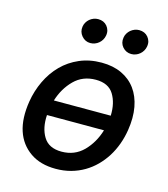

<svg xmlns="http://www.w3.org/2000/svg" viewBox="-113 -844 829 945"><g transform="rotate(15 301.0 -372.0)"><path d="M47.6 -274.9Q56.8 -332 81 -382.6Q105.1 -433.2 142.6 -471.1Q180 -508.9 230.6 -530.7Q281.2 -552.6 343 -552.6Q401.3 -552.6 445.3 -532Q489.3 -511.4 516.9 -473.7Q544.4 -436.1 554.2 -383.2Q563.9 -330.3 553.6 -265.6Q547.6 -227.6 534.8 -192.3Q522 -157 502.7 -126.2Q483.3 -95.5 458.1 -70.3Q432.9 -45.1 402.2 -27Q371.4 -8.9 335.2 1.1Q299 11 258.2 11Q180 11 128.2 -24.9Q74.9 -61.8 54.3 -124.5Q33.7 -187.1 47.6 -274.9ZM171.5 -123.2Q198.5 -78.1 264.2 -78.1Q330.6 -78.1 375.4 -123.2Q419.4 -168 439.3 -233.7H148.8Q144.5 -167.3 171.5 -123.2ZM163 -311.8H452.8Q455.3 -376.1 428.3 -420.1Q401.3 -463.8 337 -463.8Q270.6 -463.8 226.9 -420.1Q182.9 -376.1 163 -311.8ZM414.1 -699.6Q415.8 -711.3 421.9 -721.4Q427.9 -731.5 436.8 -739Q445.7 -746.4 456.7 -750.7Q467.7 -755 479.4 -755Q508.5 -755 525.2 -735.1Q533.4 -725.1 536.8 -713.1Q540.1 -701 537.3 -686.1Q535.2 -674.4 529.1 -664.2Q523.1 -654.1 514.2 -646.7Q505.3 -639.2 494.3 -635.1Q483.3 -631 471.2 -631Q444.6 -631 426.8 -651.3Q409.4 -671.5 414.1 -699.6ZM205.3 -699.6Q207 -711.3 212.9 -721.4Q218.8 -731.5 227.6 -739Q236.5 -746.4 247.5 -750.7Q258.5 -755 270.6 -755Q299.7 -755 316.4 -735.1Q324.6 -725.1 327.9 -713.1Q331.3 -701 328.5 -686.1Q326.3 -674.4 320.3 -664.2Q314.3 -654.1 305.4 -646.7Q296.5 -639.2 285.5 -635.1Q274.5 -631 262.4 -631Q236.2 -631 218.4 -652Q201 -672.6 205.3 -699.6Z"/></g></svg>

Font: Inter P Medium
Style: Italic
Weight: 500
Italic angle: 9.39999°
Designer: Rasmus Andersson
Foundry: rsms
Version: Version 3.018;git-588b23468